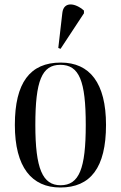

<svg xmlns="http://www.w3.org/2000/svg" viewBox="-20 -823 537 853"><path d="M249 -606 353 -764V-776C315 -810 263 -818 257 -766L239 -610ZM248 10C382 10 451 -78 451 -268C451 -454 379 -545 250 -545C113 -545 46 -455 46 -268C46 -80 121 10 248 10ZM249 0C169 0 137 -74 137 -268C137 -464 166 -535 248 -535C332 -535 361 -464 361 -268C361 -74 332 0 249 0Z"/></svg>

Font: Noto Serif Display Condensed
Style: Regular
Weight: 400
Width: 3
Designer: Monotype Design Team
Foundry: Monotype Imaging Inc.
Version: Version 2.009